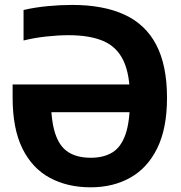

<svg xmlns="http://www.w3.org/2000/svg" viewBox="-20 -770 752 799"><path d="M357 9.5Q261 9.5 187.8 -29.8Q114.5 -69 73.5 -151.5Q32.5 -234 32.5 -364V-418.5H572.5V-303H134L192 -360Q192 -267.5 210 -213.5Q228 -159.5 264.8 -136.5Q301.5 -113.5 358 -113.5Q411.5 -113.5 447.8 -135.8Q484 -158 502.5 -211.5Q521 -265 521 -360Q521 -460.5 493.5 -518Q466 -575.5 409.5 -599.5Q353 -623.5 265.5 -623.5Q221.5 -623.5 171.8 -618Q122 -612.5 78 -601.5V-728.5Q126 -739.5 178.5 -744.5Q231 -749.5 280 -749.5Q410 -749.5 498 -709Q586 -668.5 630.5 -583Q675 -497.5 675 -363Q675 -236 634.5 -153.5Q594 -71 522.5 -30.8Q451 9.5 357 9.5Z"/></svg>

Font: Encode Sans SemiCondensed
Style: Bold
Weight: 700
Width: 4
Designer: Multiple Designers
Foundry: Impallari Type
Version: Version 3.002